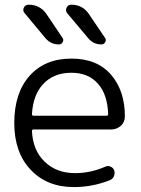

<svg xmlns="http://www.w3.org/2000/svg" viewBox="-20 -799 591 807"><path d="M227.5 -612.3Q193.4 -612.3 170.9 -638.7L84 -743.2Q74.2 -753.9 80.1 -766.6Q85.9 -779.3 100.6 -779.3Q148.4 -779.3 175.8 -739.3L242.2 -640.6Q249 -631.8 243.7 -622.1Q238.3 -612.3 227.5 -612.3ZM406.2 -612.3Q372.1 -612.3 350.6 -638.7L262.7 -743.2Q253.9 -753.9 259.8 -766.6Q265.6 -779.3 279.3 -779.3Q327.1 -779.3 353.5 -740.2L420.9 -640.6Q427.7 -631.8 422.4 -622.1Q417 -612.3 406.2 -612.3ZM114.3 -319.3Q114.3 -312.5 121.1 -312.5H427.7Q434.6 -312.5 434.6 -320.3Q431.6 -401.4 392.6 -446.3Q351.6 -493.2 280.3 -493.2Q205.1 -493.2 161.1 -445.3Q119.1 -400.4 114.3 -319.3ZM121.1 -254.9Q114.3 -254.9 114.3 -248Q118.2 -168 166 -121.1Q215.8 -71.3 295.9 -71.3Q360.4 -71.3 422.9 -98.6Q433.6 -103.5 444.8 -98.6Q456.1 -93.8 460 -83Q463.9 -70.3 459 -58.6Q454.1 -46.9 442.4 -42Q370.1 -12.7 290 -12.7Q177.7 -12.7 108.9 -85.4Q40 -158.2 40 -282.2Q40 -408.2 104.5 -480.5Q168.9 -552.7 280.3 -552.7Q388.7 -552.7 447.3 -484.4Q504.9 -417 504.9 -309.6Q504.9 -287.1 489.3 -271.5Q471.7 -254.9 447.3 -254.9Z"/></svg>

Font: Gen Jyuu Gothic P Normal
Style: Regular
Weight: 300
Designer: [Source Han Sans]
Ryoko NISHIZUKA  (kana & ideographs); Paul D. Hunt (Latin, Greek & Cyrillic); Wenlong ZHANG  (bopomofo
Version: Version 1.002.20150607